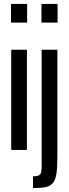

<svg xmlns="http://www.w3.org/2000/svg" viewBox="-20 -763 351 977"><path d="M36 -648V-743H118V-648ZM37 0V-510H117V0ZM191 -648V-743H273V-648ZM148 194V134Q170 134 179 128.5Q188 123 190 111Q192 99 192 79V-510H272V35Q272 90 267 122Q262 154 248 169.5Q234 185 210.5 189.5Q187 194 148 194Z"/></svg>

Font: Saira UltraCondensed SemiBold
Style: Regular
Weight: 600
Width: 1
Designer: Hector Gatti with collaboration of the Omnibus-Type team
Foundry: Omnibus-Type
Version: Version 1.101